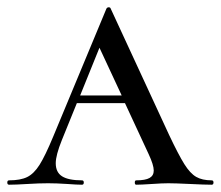

<svg xmlns="http://www.w3.org/2000/svg" viewBox="-25 -507 606 527"><path d="M556 0Q537 0 497 -2Q455 -4 437 -4Q420 -4 392 -2Q362 0 349 0Q345 0 345 -6Q345 -12 349 -12Q374 -12 385.5 -18.5Q397 -25 397 -39Q397 -54 383 -84L318 -224H186L145 -123Q128 -81 128 -59Q128 -34 145.5 -23Q163 -12 200 -12Q205 -12 205 -6Q205 0 200 0Q186 0 160 -2Q130 -4 107 -4Q82 -4 50 -2Q18 0 0 0Q-5 0 -5 -6Q-5 -12 0 -12Q31 -12 49.5 -21Q68 -30 83.5 -54.5Q99 -79 121 -132L267 -483Q269 -487 273.5 -487Q278 -487 279 -483L439 -137Q465 -82 481 -56.5Q497 -31 513.5 -21.5Q530 -12 556 -12Q561 -12 561 -6Q561 0 556 0ZM309 -245 248 -376 195 -245Z"/></svg>

Font: Cormorant SC Medium
Style: Regular
Weight: 500
Designer: Christian Thalmann (Catharsis Fonts)
Version: Version 3.000